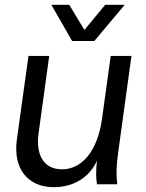

<svg xmlns="http://www.w3.org/2000/svg" viewBox="-20 -764 607 796"><path d="M203 12C286 12 352 -30 382 -98C377 -52 378 -29 382 0H466C461 -45 463 -80 469 -125L525 -532H439L403 -272C385 -140 321 -62 237 -62C164 -62 127 -118 140 -212L184 -532H98L50 -186C33 -65 95 12 203 12ZM279 -594H371L497 -744H416L330 -640L267 -744H193Z"/></svg>

Font: Ronzino Oblique
Style: Italic
Weight: 400
Italic angle: -8°
Designer: Nunzio Mazzaferro
Foundry: Collletttivo
Version: Version 1.000;Glyphs 3.3 (3337)